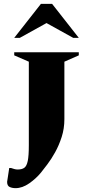

<svg xmlns="http://www.w3.org/2000/svg" viewBox="-20 -832 460 999"><path d="M61 147Q44 147 30.5 141Q17 135 17 114Q17 112 20.5 91.5Q24 71 28 42H37Q46 45 54.5 47.5Q63 50 72 50Q94 50 106.5 41Q119 32 124.5 5Q130 -22 130 -76V-511L54 -544V-560H390V-544L315 -511V-212Q315 -163 301 -119.5Q287 -76 267 -40Q247 -4 226.5 23Q206 50 194 65Q168 97 132 122Q96 147 61 147ZM54 -635 193 -812H251L390 -635H361L222 -712L83 -635Z"/></svg>

Font: Spectral SC ExtraBold
Style: Regular
Weight: 800
Designer: Jean-Baptiste Levee
Foundry: Production Type
Version: Version 2.001